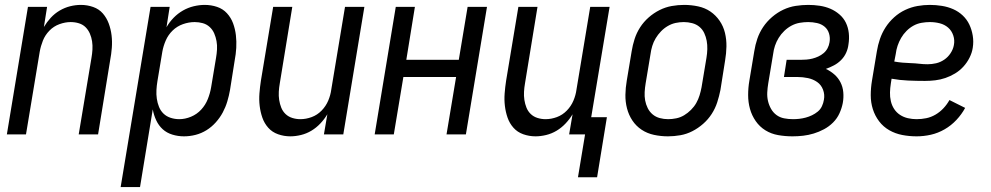

<svg xmlns="http://www.w3.org/2000/svg" viewBox="-20 -548 4040 783"><path d="M8 0 94 -520H172L159 -438Q171 -458 187 -475.5Q203 -493 223.5 -505Q244 -517 266 -522.5Q288 -528 310 -528Q336 -528 360 -519.5Q384 -511 399.5 -493Q415 -475 423.5 -452Q432 -429 435 -404Q438 -379 436 -353Q434 -327 429 -301L380 0H301L353 -312Q356 -329 357 -346Q358 -363 355.5 -379.5Q353 -396 346.5 -411Q340 -426 329 -437Q318 -448 302 -453Q286 -458 268 -458Q246 -458 222.5 -449.5Q199 -441 181.5 -423Q164 -405 155 -382.5Q146 -360 142 -337L86 0Z M472 215 594 -520H672L659 -437Q671 -458 688 -475.5Q705 -493 726 -505Q747 -517 770 -522.5Q793 -528 815 -528Q841 -528 865 -520Q889 -512 905.5 -494Q922 -476 930.5 -453Q939 -430 942 -404.5Q945 -379 943.5 -353Q942 -327 937 -301L918 -181Q914 -158 907 -134.5Q900 -111 888.5 -89.5Q877 -68 860 -49Q843 -30 822 -17Q801 -4 777.5 2Q754 8 730 8Q706 8 683 1Q660 -6 643.5 -21Q627 -36 617 -57.5Q607 -79 603 -102L551 215ZM711 -62Q735 -62 759 -72Q783 -82 800.5 -101Q818 -120 827.5 -144Q837 -168 841 -192L861 -312Q864 -329 865 -346.5Q866 -364 863 -380.5Q860 -397 853.5 -412Q847 -427 835 -438Q823 -449 807 -453.5Q791 -458 774 -458Q750 -458 726 -449.5Q702 -441 684 -423.5Q666 -406 656 -383Q646 -360 642 -337L622 -217Q619 -199 618 -181Q617 -163 619.5 -145.5Q622 -128 628.5 -112Q635 -96 647 -84.5Q659 -73 676 -67.5Q693 -62 711 -62Z M1164 8Q1138 8 1114 -0.5Q1090 -9 1074 -27Q1058 -45 1050 -68Q1042 -91 1039 -116Q1036 -141 1038 -167Q1040 -193 1044 -219L1094 -520H1172L1121 -208Q1118 -191 1117 -174Q1116 -157 1118.5 -140.5Q1121 -124 1127 -109Q1133 -94 1144.5 -83Q1156 -72 1172 -67Q1188 -62 1205 -62Q1228 -62 1251 -70.5Q1274 -79 1291.5 -97Q1309 -115 1318.5 -137.5Q1328 -160 1331 -183L1387 -520H1466L1380 0H1301L1315 -82Q1303 -62 1286.5 -44.5Q1270 -27 1250 -15Q1230 -3 1207.5 2.5Q1185 8 1164 8Z M1508 0 1594 -520H1672L1637 -304H1851L1887 -520H1966L1880 0H1801L1840 -234H1625L1586 0Z M2337 175 2366 0H2301L2315 -82Q2303 -62 2286.5 -44.5Q2270 -27 2250 -15Q2230 -3 2207.5 2.5Q2185 8 2164 8Q2138 8 2114 -0.5Q2090 -9 2074 -27Q2058 -45 2050 -68Q2042 -91 2039 -116Q2036 -141 2038 -167Q2040 -193 2044 -219L2094 -520H2172L2121 -208Q2118 -191 2117 -174Q2116 -157 2118.5 -140.5Q2121 -124 2127 -109Q2133 -94 2144.5 -83Q2156 -72 2172 -67Q2188 -62 2205 -62Q2228 -62 2251 -70.5Q2274 -79 2291.5 -97Q2309 -115 2318.5 -137.5Q2328 -160 2331 -183L2387 -520H2466L2391 -70H2455L2415 175Z M2704 8Q2675 8 2647 2Q2619 -4 2596.5 -19Q2574 -34 2559 -56.5Q2544 -79 2537 -106Q2530 -133 2530.5 -161.5Q2531 -190 2536 -219L2556 -339Q2560 -364 2568 -389Q2576 -414 2590.5 -436.5Q2605 -459 2625.5 -477Q2646 -495 2670 -507Q2694 -519 2719.5 -523.5Q2745 -528 2770 -528Q2799 -528 2827 -522Q2855 -516 2877 -501Q2899 -486 2914.5 -463.5Q2930 -441 2936.5 -414Q2943 -387 2942.5 -358.5Q2942 -330 2937 -301L2918 -181Q2913 -156 2905 -131Q2897 -106 2882.5 -83.5Q2868 -61 2847.5 -43Q2827 -25 2803.5 -13Q2780 -1 2754.5 3.5Q2729 8 2704 8ZM2705 -62Q2721 -62 2738 -65.5Q2755 -69 2770 -78Q2785 -87 2798 -100Q2811 -113 2819.5 -128Q2828 -143 2833 -159.5Q2838 -176 2841 -192L2861 -312Q2864 -330 2864.5 -347.5Q2865 -365 2862 -381.5Q2859 -398 2852 -413Q2845 -428 2832.5 -438.5Q2820 -449 2803 -453.5Q2786 -458 2769 -458Q2752 -458 2735.5 -454.5Q2719 -451 2703.5 -442Q2688 -433 2675.5 -420Q2663 -407 2654 -392Q2645 -377 2640 -360.5Q2635 -344 2633 -328L2613 -208Q2610 -190 2609 -172.5Q2608 -155 2611 -138.5Q2614 -122 2621.5 -107Q2629 -92 2641.5 -81.5Q2654 -71 2670.5 -66.5Q2687 -62 2705 -62Z M3212 8Q3182 8 3153.5 3Q3125 -2 3101.5 -16.5Q3078 -31 3062 -54Q3046 -77 3038.5 -104Q3031 -131 3031 -160.5Q3031 -190 3036 -219L3056 -339Q3060 -365 3068.5 -390Q3077 -415 3092 -437.5Q3107 -460 3128.5 -478.5Q3150 -497 3174.5 -508.5Q3199 -520 3225 -524Q3251 -528 3276 -528Q3300 -528 3323 -524.5Q3346 -521 3366 -512.5Q3386 -504 3403 -489.5Q3420 -475 3429.5 -455.5Q3439 -436 3441.5 -413Q3444 -390 3440 -366Q3438 -349 3430.5 -332.5Q3423 -316 3410 -303Q3397 -290 3381 -281.5Q3365 -273 3348 -267Q3367 -258 3382.5 -244.5Q3398 -231 3407.5 -212.5Q3417 -194 3419 -172Q3421 -150 3417 -128Q3413 -107 3403.5 -86Q3394 -65 3377.5 -48.5Q3361 -32 3340.5 -21Q3320 -10 3298.5 -3.5Q3277 3 3255.5 5.5Q3234 8 3212 8ZM3214 -62Q3227 -62 3240 -63.5Q3253 -65 3266 -68.5Q3279 -72 3291.5 -78Q3304 -84 3315 -93Q3326 -102 3332 -115Q3338 -128 3340 -141Q3344 -162 3336.5 -182Q3329 -202 3312.5 -213.5Q3296 -225 3275 -229.5Q3254 -234 3232 -234H3177L3188 -304H3244Q3256 -304 3268.5 -305Q3281 -306 3293 -309Q3305 -312 3317 -317.5Q3329 -323 3339 -331.5Q3349 -340 3355 -351.5Q3361 -363 3363 -376Q3366 -394 3361 -411Q3356 -428 3343 -439Q3330 -450 3312 -454Q3294 -458 3276 -458Q3259 -458 3241.5 -455Q3224 -452 3208 -443.5Q3192 -435 3178.5 -422Q3165 -409 3155.5 -393.5Q3146 -378 3140.5 -361.5Q3135 -345 3133 -328L3113 -208Q3110 -190 3109 -171.5Q3108 -153 3112 -136Q3116 -119 3124.5 -104Q3133 -89 3146.5 -79Q3160 -69 3177.5 -65.5Q3195 -62 3214 -62Z M3718 8Q3688 8 3659.5 2.5Q3631 -3 3606.5 -17Q3582 -31 3565 -53.5Q3548 -76 3539.5 -103Q3531 -130 3531 -159.5Q3531 -189 3536 -219L3556 -339Q3560 -364 3568.5 -389Q3577 -414 3591.5 -436.5Q3606 -459 3626.5 -477.5Q3647 -496 3671.5 -507.5Q3696 -519 3721.5 -523.5Q3747 -528 3772 -528Q3797 -528 3821.5 -524Q3846 -520 3867.5 -510.5Q3889 -501 3906 -485Q3923 -469 3933 -448Q3943 -427 3947 -402.5Q3951 -378 3947 -353Q3944 -333 3934 -313Q3924 -293 3909 -276.5Q3894 -260 3875 -248.5Q3856 -237 3835.5 -230Q3815 -223 3794 -220.5Q3773 -218 3752 -218Q3718 -218 3683.5 -219.5Q3649 -221 3616 -227L3613 -208Q3610 -189 3609.5 -171Q3609 -153 3613 -135.5Q3617 -118 3626.5 -103.5Q3636 -89 3650.5 -79.5Q3665 -70 3682.5 -66Q3700 -62 3718 -62Q3738 -62 3757.5 -66Q3777 -70 3795 -80.5Q3813 -91 3827.5 -106.5Q3842 -122 3852 -140L3916 -108Q3902 -82 3880.5 -59Q3859 -36 3832 -20.5Q3805 -5 3776 1.5Q3747 8 3718 8ZM3763 -286Q3780 -286 3797.5 -290Q3815 -294 3830.5 -304.5Q3846 -315 3856.5 -331Q3867 -347 3870 -364Q3874 -384 3867.5 -403.5Q3861 -423 3846.5 -435.5Q3832 -448 3812.5 -453Q3793 -458 3772 -458Q3756 -458 3738.5 -455Q3721 -452 3705.5 -443.5Q3690 -435 3677 -422Q3664 -409 3655 -393.5Q3646 -378 3640.5 -361.5Q3635 -345 3633 -328L3627 -297Q3644 -294 3661 -292.5Q3678 -291 3695 -290.5Q3712 -290 3729 -288Q3746 -286 3763 -286Z"/></svg>

Font: Iosevka SS04
Style: Italic
Weight: 400
Italic angle: -9°
Monospace: yes
Designer: Belleve Invis
Foundry: Belleve Invis
Version: Version 19.0.0; ttfautohint (v1.8.4)